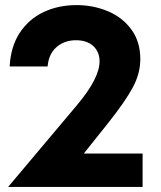

<svg xmlns="http://www.w3.org/2000/svg" viewBox="-20 -734 631 754"><path d="M281 -714Q209 -714 151 -686.5Q93 -659 57.5 -605Q22 -551 18 -473H167Q171 -522 202 -549Q233 -576 278 -576Q322 -576 346.5 -553Q371 -530 371 -493Q371 -427 283 -322L12 0H540V-131H309L404 -250Q473 -337 502 -391.5Q531 -446 531 -502Q531 -570 496 -618Q461 -666 403.5 -690Q346 -714 281 -714Z"/></svg>

Font: Geom
Style: Bold
Weight: 700
Version: Version 1.102